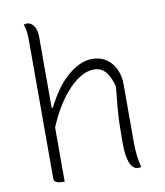

<svg xmlns="http://www.w3.org/2000/svg" viewBox="-84 -823 769 897"><g transform="rotate(-10 300.0 -374.0)"><path d="M140 5Q129 5 120 3Q111 1 105.5 -4Q100 -9 100 -18Q100 -98 100 -179Q100 -260 100 -340.5Q100 -421 100 -502Q100 -583 100 -663Q100 -698 98 -714Q96 -730 89 -750Q92 -751 94.5 -751.5Q97 -752 100 -752.5Q103 -753 105 -753Q116 -753 126.5 -745Q137 -737 143.5 -721Q150 -705 150 -680Q150 -594 150 -508.5Q150 -423 150 -337.5Q150 -252 150 -166.5Q150 -81 150 5Q149 5 147 5Q145 5 143.5 5Q142 5 140 5ZM141 -228 138 -345H156Q177 -387 201.5 -422Q226 -457 254.5 -482.5Q283 -508 313.5 -522.5Q344 -537 375 -537Q405 -537 428 -526Q451 -515 467 -495.5Q483 -476 491.5 -450.5Q500 -425 500 -397Q500 -352 500 -306.5Q500 -261 500 -215.5Q500 -170 500 -124Q500 -89 503 -60.5Q506 -32 514 0Q510 1 506.5 1.5Q503 2 499 2Q486 2 474.5 -9Q463 -20 455.5 -49Q448 -78 448 -130Q448 -177 449 -214Q450 -251 453.5 -292Q457 -333 463 -391Q451 -438 430 -462.5Q409 -487 375 -487Q341 -487 307 -465.5Q273 -444 242 -407.5Q211 -371 185 -324.5Q159 -278 141 -228Z"/></g></svg>

Font: Recursive Casual Light
Style: Regular
Weight: 300
Version: Version 1.047